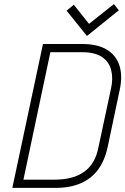

<svg xmlns="http://www.w3.org/2000/svg" viewBox="-20 -914 609 934"><path d="M558 -864 534 -894 413 -798 339 -891 304 -862 403 -739ZM379 -700H189L40 0H250Q321 0 373 -22.5Q425 -45 457.5 -89.5Q490 -134 504 -200L562 -475Q577 -543 561.5 -593.5Q546 -644 500.5 -672Q455 -700 379 -700ZM243 -40H94L225 -660H380Q442 -660 476.5 -636.5Q511 -613 521 -572.5Q531 -532 520 -483L459 -198Q451 -156 433 -126Q415 -96 387.5 -77Q360 -58 324.5 -49Q289 -40 243 -40Z"/></svg>

Font: Advent Pro Light
Style: Italic
Weight: 300
Italic angle: -12°
Version: Version 3.000